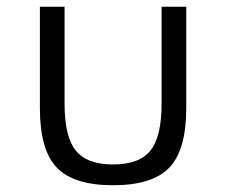

<svg xmlns="http://www.w3.org/2000/svg" viewBox="-20 -532 670 568"><path d="M314.5 16Q431 16 481 -36.2Q531 -88.5 531 -212V-512H458V-225Q458 -128 425.2 -86.8Q392.5 -45.5 314.5 -45.5Q237 -45.5 204 -86.8Q171 -128 171 -225V-512H98V-212Q98 -88.5 148 -36.2Q198 16 314.5 16Z"/></svg>

Font: Spartan
Style: Regular
Weight: 400
Designer: Matt Bailey, Mirko Velimirovic
Foundry: Matt Bailey
Version: Version 1.003; ttfautohint (v1.8.3)